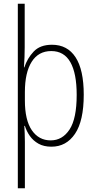

<svg xmlns="http://www.w3.org/2000/svg" viewBox="-20 -780 518 1034"><path d="M431 -270Q431 -129 384 -59.5Q337 10 257 10Q216 10 187.5 -6Q159 -22 141 -47.5Q123 -73 114 -102H111Q112 -85 113 -62.5Q114 -40 114 -16V234H76V-760H113V-526Q113 -503 112 -473Q111 -443 109 -417H111Q127 -466 161.5 -502.5Q196 -539 260 -539Q343 -539 387 -471.5Q431 -404 431 -270ZM393 -269Q393 -385 359 -445Q325 -505 256 -505Q187 -505 150.5 -447Q114 -389 114 -284V-239Q114 -133 151.5 -78.5Q189 -24 253 -24Q316 -24 354.5 -82.5Q393 -141 393 -269Z"/></svg>

Font: Noto Sans Arabic Cond ExtLt
Style: Regular
Weight: 200
Width: 3
Designer: Monotype Design Team, Nadine Chahine, Nizar Qandah and Khaled Hosny
Foundry: Monotype Imaging Inc.
Version: Version 2.012; ttfautohint (v1.8.4.7-5d5b)